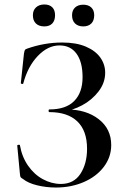

<svg xmlns="http://www.w3.org/2000/svg" viewBox="-20 -826 569 858"><path d="M369 -161Q369 -242 325.5 -283.5Q282 -325 201 -325Q197 -325 197 -331Q197 -337 201 -337Q275 -337 312 -375Q349 -413 349 -481Q349 -549 322 -586Q295 -623 246 -623Q194 -623 149 -576Q104 -529 84 -453Q83 -450 78 -451Q73 -452 73 -454L87 -586Q89 -598 91 -602Q93 -606 102 -609Q179 -636 258 -636Q321 -636 364 -617.5Q407 -599 428.5 -568.5Q450 -538 450 -501Q450 -456 420.5 -417.5Q391 -379 347 -355.5Q303 -332 263 -329L277 -337Q365 -337 421 -293.5Q477 -250 477 -178Q477 -124 444 -80.5Q411 -37 354.5 -12.5Q298 12 230 12Q186 12 145.5 2Q105 -8 83 -26Q74 -31 72 -34.5Q70 -38 69 -49L57 -176Q57 -178 62.5 -179Q68 -180 69 -177Q78 -125 105.5 -85.5Q133 -46 172 -25Q211 -4 252 -4Q310 -4 339.5 -49.5Q369 -95 369 -161ZM127 -758Q127 -780 141 -793Q155 -806 178 -806Q201 -806 213.5 -793.5Q226 -781 226 -758Q226 -734 213.5 -721Q201 -708 178 -708Q154 -708 140.5 -721Q127 -734 127 -758ZM302 -758Q302 -780 315.5 -792.5Q329 -805 352 -805Q375 -805 388 -792.5Q401 -780 401 -758Q401 -734 388 -721Q375 -708 352 -708Q329 -708 315.5 -721Q302 -734 302 -758Z"/></svg>

Font: Cormorant Unicase SemiBold
Style: Regular
Weight: 600
Designer: Christian Thalmann (Catharsis Fonts)
Foundry: Catharsis Fonts
Version: Version 4.000